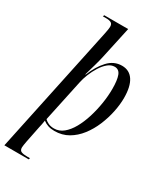

<svg xmlns="http://www.w3.org/2000/svg" viewBox="-273 -851 1006 1181"><g transform="rotate(30 229.5 -260.0)"><path d="M160 -664Q164 -683 166 -696Q168 -709 168 -716Q168 -736 156 -743Q144 -750 120 -750H97L101 -760H271L222 -534Q215 -502 204.5 -465.5Q194 -429 182 -387H185Q212 -456 253.5 -501Q295 -546 352 -546Q405 -546 433 -503.5Q461 -461 461 -380Q461 -333 450 -280Q439 -227 417.5 -175.5Q396 -124 363.5 -82Q331 -40 288 -15Q245 10 191 10Q165 10 145.5 3.5Q126 -3 109 -16Q107 0 104.5 11Q102 22 99 36L75 155Q73 167 71 178.5Q69 190 69 197Q69 218 83.5 224Q98 230 126 230H145L142 240H-31ZM181 -2Q217 -2 246.5 -26Q276 -50 299 -91Q322 -132 338 -183.5Q354 -235 362.5 -289Q371 -343 371 -393Q371 -454 359 -486Q347 -518 316 -518Q291 -518 268.5 -499.5Q246 -481 227.5 -451.5Q209 -422 195.5 -388.5Q182 -355 176 -325L113 -29Q122 -19 139.5 -10.5Q157 -2 181 -2Z"/></g></svg>

Font: Noto Serif Display Condensed
Style: Italic
Weight: 400
Width: 3
Italic angle: -12°
Designer: Monotype Design Team
Foundry: Monotype Imaging Inc.
Version: Version 2.009